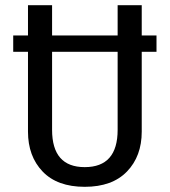

<svg xmlns="http://www.w3.org/2000/svg" viewBox="-20 -709 655 741"><path d="M584 -509H527V-201Q527 -106 470 -47Q413 12 307 12Q201 12 144.5 -47Q88 -106 88 -201V-509H31V-572H88V-689H181V-572H434V-689H527V-572H584ZM434 -509H181V-208Q181 -64 307 -64Q434 -64 434 -208Z"/></svg>

Font: Fira Sans Condensed
Style: Regular
Weight: 400
Width: 3
Designer: bBox Type GmbH & Carrois Corporate GbR & Edenspiekermann AG
Foundry: bBox Type GmbH & Carrois Corporate GbR & Edenspiekermann AG
Version: Version 4.301